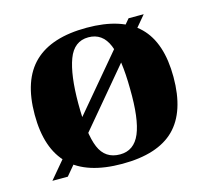

<svg xmlns="http://www.w3.org/2000/svg" viewBox="-79 -572 727 674"><g transform="rotate(-15 285.0 -235.0)"><path d="M34 6 440 -476H495L90 6ZM287 12Q159 12 96.5 -49Q34 -110 34 -234Q34 -360 97.5 -421Q161 -482 289 -482Q416 -482 477.5 -421.5Q539 -361 539 -236Q539 -110 477.5 -49Q416 12 287 12ZM288 -22Q339 -22 361 -74Q383 -126 381 -236Q380 -345 358.5 -396.5Q337 -448 286 -448Q234 -448 213 -392Q192 -336 192 -232Q192 -122 213 -72Q234 -22 288 -22Z"/></g></svg>

Font: Frank Ruhl Libre ExtraBold
Style: Regular
Weight: 800
Designer: Yanek Iontef
Foundry: Fontef
Version: Version 6.003;gftools[0.9.30]